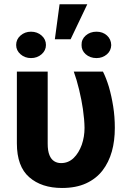

<svg xmlns="http://www.w3.org/2000/svg" viewBox="-20 -887 628 916"><path d="M60.5 -203.1V-545.4H207.5V-201.7Q207.5 -166.5 216.3 -146Q224.6 -126 239.7 -117.2Q253.4 -108.9 271.5 -108.9Q306.2 -108.9 331.5 -133.3Q356 -157.2 370.1 -196.3Q383.3 -234.4 383.3 -276.9Q382.8 -316.4 375.5 -367.2Q369.6 -408.2 357.4 -459.5Q345.7 -507.8 332 -545.4H471.2Q486.3 -515.6 499.5 -472.7Q512.2 -428.7 520 -379.4Q527.8 -330.6 527.8 -276.9Q527.8 -214.8 513.7 -164.6Q499 -112.3 468.8 -73.2Q438.5 -34.2 390.6 -12.2Q342.8 9.8 275.9 9.8Q178.2 9.8 119.6 -41.5Q60.5 -92.8 60.5 -203.1ZM316.9 -699.7H241.7L264.2 -866.7H396.5ZM57.1 -672.4Q57.1 -699.2 77.6 -717.3Q98.6 -735.8 127.9 -735.8Q157.7 -735.8 178.7 -717.3Q199.2 -699.2 199.2 -672.4Q199.2 -646.5 178.7 -628.4Q157.7 -609.9 127.9 -609.9Q98.6 -609.9 77.6 -628.4Q57.1 -646.5 57.1 -672.4ZM369.1 -671.9Q368.2 -699.2 388.7 -717.3Q409.7 -735.8 440.4 -735.8Q470.2 -735.8 490.2 -717.8Q509.8 -700.2 510.7 -671.9Q509.8 -645 490.2 -627.9Q469.2 -609.9 440.4 -609.9Q409.7 -609.9 388.7 -628.4Q368.7 -646.5 369.1 -671.9Z"/></svg>

Font: My Font
Style: Bold
Weight: 500
Designer: Rasmus Andersson
Foundry: rsms
Version: Version 0.001